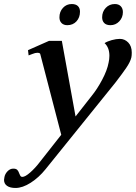

<svg xmlns="http://www.w3.org/2000/svg" viewBox="-70 -673 674 953"><path d="M225 -587Q225 -615 242.5 -634Q260 -653 286 -653Q306 -653 316.5 -643Q327 -633 327 -615Q327 -586 309.5 -567Q292 -548 264 -548Q246 -548 235.5 -558.5Q225 -569 225 -587ZM437 -587Q437 -615 455 -634Q473 -653 500 -653Q519 -653 529.5 -642Q540 -631 540 -613Q540 -586 522 -567Q504 -548 478 -548Q458 -548 447.5 -558.5Q437 -569 437 -587ZM584 -412Q584 -397 582 -388Q577 -366 556.5 -336Q536 -306 502 -262L156 167Q123 208 82.5 234Q42 260 7 260Q-20 260 -35 249.5Q-50 239 -50 220Q-50 216 -48 206Q-45 190 -32.5 177Q-20 164 -4 164Q10 164 16 170.5Q22 177 26 189Q27 190 29 195.5Q31 201 34 203Q37 205 41 205Q55 205 80 183Q105 161 127 132L234 -4L130 -404Q129 -411 115 -411Q105 -411 90.5 -405Q76 -399 72 -398L69 -424L173 -470H237L305 -95L385 -197Q412 -230 437 -277Q462 -324 469 -362Q473 -379 473 -396Q473 -437 449 -459Q463 -468 485 -474Q507 -480 525 -480Q549 -480 566.5 -462Q584 -444 584 -412Z"/></svg>

Font: Taviraj Medium
Style: Italic
Weight: 500
Italic angle: -12°
Designer: Katatrad Team
Foundry: CadsonDemak
Version: Version 1.001